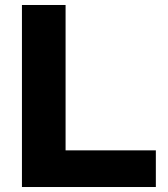

<svg xmlns="http://www.w3.org/2000/svg" viewBox="-20 -750 674 770"><path d="M68 0V-730H243V-147H605V0Z"/></svg>

Font: M PLUS 1 ExtraBold
Style: Regular
Weight: 800
Designer: Coji Morishita
Foundry: UNDERFOREST DESIGN
Version: Version 1.001